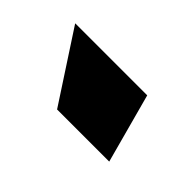

<svg xmlns="http://www.w3.org/2000/svg" viewBox="-34 -985 375 375"><g transform="rotate(45 153.5 -797.0)"><path d="M118 -725 24 -869H223L262 -725Z"/></g></svg>

Font: BDO Grotesk Black
Style: Regular
Weight: 900
Designer: Deni Anggara
Foundry: Lokal Container
Version: Version 2.000